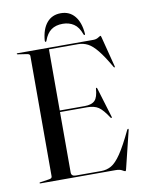

<svg xmlns="http://www.w3.org/2000/svg" viewBox="-96 -935 765 1017"><g transform="rotate(-10 287.0 -427.0)"><path d="M36 -697Q36 -700 40 -700H448Q464 -700 475.2 -707.2Q486.5 -714.5 489 -714.5Q490.5 -714.5 491.2 -713Q492 -711.5 493.5 -705.5L535.5 -542Q536.5 -537.5 534 -537Q531.5 -536 529.5 -539.5Q494 -601 467.2 -634Q440.5 -667 416.5 -679.2Q392.5 -691.5 364.5 -691.5H208V-362.5H342Q380 -362.5 397 -379.8Q414 -397 417 -443Q417.5 -447 420 -447Q423 -448 424.5 -442L473 -282Q474.5 -277 472 -276Q469.5 -275.5 467 -278Q437.5 -323.5 414.8 -338.8Q392 -354 354 -354H208V-29Q208 -8.5 232.5 -8.5H369.5Q398.5 -8.5 423.2 -22.5Q448 -36.5 476 -77.8Q504 -119 542.5 -200Q545.5 -204.5 548 -204Q551 -203.5 549.5 -197L500 5Q497.5 14.5 495.5 14.5Q490.5 14.5 478.8 7.2Q467 0 442.5 0H40Q36 0 36 -3Q36 -5.5 41 -6L87.5 -13Q105 -15 105 -26V-674Q105 -685 87.5 -687L41 -694Q36 -694.5 36 -697ZM302.5 -812Q265 -812 240.8 -794.5Q216.5 -777 203 -739Q201.5 -733.5 198 -733.5Q193.5 -733.5 194 -741Q199 -802 227 -835.5Q255 -869 302.5 -869Q349 -869 377 -835.5Q405 -802 410 -741Q411 -733.5 406.5 -733.5Q403 -733.5 401.5 -739Q387.5 -778.5 362.2 -795.2Q337 -812 302.5 -812Z"/></g></svg>

Font: Fraunces 144pt S000
Style: Regular
Weight: 400
Version: Version 1.000; ttfautohint (v1.8.3)